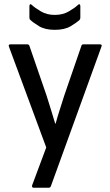

<svg xmlns="http://www.w3.org/2000/svg" viewBox="-20 -696 517 901"><path d="M138 185Q133 185 131 181.5Q129 178 131 173L197 -4L22 -477Q18 -488 29 -488H107Q116 -488 118 -481L198 -249Q208 -218 218.5 -183.5Q229 -149 239 -116H241Q250 -149 261 -183Q272 -217 282 -249L362 -481Q363 -488 373 -488H448Q461 -488 456 -477L219 177Q216 185 209 185ZM237 -556Q191 -556 162.5 -573.5Q134 -591 122 -603Q118 -606 118 -614V-667Q118 -673 121 -675.5Q124 -678 129 -673Q144 -659 172 -642.5Q200 -626 237 -626Q275 -626 303 -642.5Q331 -659 346 -673Q351 -678 354 -675.5Q357 -673 357 -667V-614Q357 -606 353 -602Q341 -591 312.5 -573.5Q284 -556 237 -556Z"/></svg>

Font: Sofia Sans Semi Condensed Medium
Style: Regular
Weight: 500
Designer: Botio Nikoltchev, Ani Petrova
Foundry: lettersoup
Version: Version 4.100